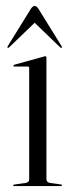

<svg xmlns="http://www.w3.org/2000/svg" viewBox="-20 -625 243 645"><path d="M136 -431.5V-23Q136 -12.5 148 -10.5L183.5 -5.5Q188 -5.5 188 -2.5Q188 0 184.5 0H27Q24 0 24 -2.5Q24 -4 28 -5L66 -10.5Q78 -12.5 78 -22.5V-397Q78 -401.5 73 -401.5H27.5Q25 -401.5 25 -404Q25 -406 28 -407.5L125.5 -434.5Q129.5 -436 132 -436Q136 -436 136 -431.5ZM187.5 -464.5Q185.8 -463 182.1 -466L96.4 -548.5L10.7 -466Q7.1 -463 5.4 -464.5Q4.2 -466.5 6.6 -471L82.5 -593.5Q89.5 -605 96.4 -605Q103.4 -605 110.4 -593.5L186.2 -471Q188.7 -466 187.5 -464.5Z"/></svg>

Font: Fraunces 144pt Light
Style: Regular
Weight: 300
Version: Version 1.000;[b76b70a41]